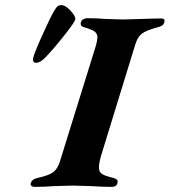

<svg xmlns="http://www.w3.org/2000/svg" viewBox="-20 -726 662 749"><path d="M100 -11Q104 -27 127 -32Q169 -41 187 -54Q205 -67 214 -97L355 -551Q360 -571 360 -580Q360 -595 349 -603Q338 -611 310 -619Q290 -624 296 -640Q297 -646 304.5 -650.5Q312 -655 320 -655Q357 -655 394 -652Q442 -650 461 -650Q480 -650 530 -652Q584 -654 608 -654Q626 -654 621 -640Q619 -631 612.5 -626.5Q606 -622 593 -619Q549 -607 532.5 -594Q516 -581 507 -550L379 -134Q366 -94 366 -73Q366 -57 375 -49.5Q384 -42 407 -36Q429 -31 435 -26Q441 -21 438 -12Q435 3 416 3Q379 3 335 0Q279 -2 261 -2Q241 -2 191 0Q152 3 115 3Q107 3 102.5 -1Q98 -5 100 -11ZM109 -498Q112 -515 144 -586.5Q176 -658 192 -685Q200 -698 205 -702Q210 -706 220 -706Q235 -706 254.5 -685Q274 -664 274 -652Q274 -642 228.5 -585Q183 -528 155 -500Q136 -481 121 -481Q107 -481 109 -498Z"/></svg>

Font: EB Garamond
Style: Bold Italic
Weight: 700
Italic angle: -17.2°
Designer: Georg Duffner and Octavio Pardo
Foundry: Georg Duffner
Version: Version 1.000